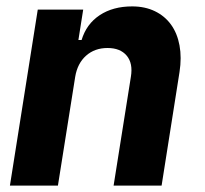

<svg xmlns="http://www.w3.org/2000/svg" viewBox="-20 -580 640 600"><path d="M98 -550H240L225 -455H235Q250 -505 291.5 -532.5Q333 -560 393 -560Q433 -560 464 -545Q495 -530 514.5 -503Q534 -476 541 -438Q548 -400 541 -355L485 0H335L389 -340Q396 -382 376 -406Q356 -430 316 -430Q276 -430 249 -406Q222 -382 215 -340L161 0H11Z"/></svg>

Font: JetBrains Mono ExtraBold
Style: Italic
Weight: 800
Designer: Philipp Nurullin, Konstantin Bulenkov
Foundry: JetBrains
Version: Version 1.000; ttfautohint (v1.8.3)